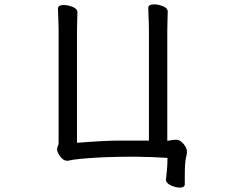

<svg xmlns="http://www.w3.org/2000/svg" viewBox="-20 -728 1040 878"><path d="M743 54Q746 24 746 -6Q609 -15 457 -9Q330 -3 291 7H286Q275 7 264.5 -2.5Q254 -12 247.5 -24.5Q241 -37 241 -45.5Q241 -54 244.5 -59.5Q248 -65 248 -75V-585Q248 -615 246.5 -643.5Q245 -672 245 -689Q245 -705 272 -705Q290 -705 311 -697Q334 -688 334 -672Q334 -660 333 -635Q332 -610 332 -584V-75Q457 -85 520 -85H661V-588Q661 -618 659.5 -646.5Q658 -675 658 -692Q658 -708 685 -708Q703 -708 724 -700Q747 -691 747 -675Q747 -663 746 -638Q745 -613 745 -587V-84Q755 -85 764.5 -87Q774 -89 786 -89Q798 -89 809.5 -79.5Q821 -70 828 -57.5Q835 -45 835 -34Q835 -23 831 -10Q825 14 825 76V114Q825 130 802 130Q785 130 762 120Q739 110 739 93V92Z"/></svg>

Font: Moon Stars Kai
Style: Bold
Weight: 700
Designer: GuiWonder
Version: Version 1.101